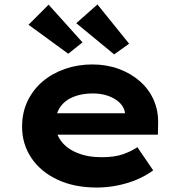

<svg xmlns="http://www.w3.org/2000/svg" viewBox="-20 -831 819 861"><path d="M414 10Q313 10 237.5 -25.5Q162 -61 120.5 -123Q79 -185 79 -263Q79 -326 103.5 -377.5Q128 -429 171 -465.5Q214 -502 271.5 -522Q329 -542 394 -542Q458 -542 512.5 -522Q567 -502 607.5 -466.5Q648 -431 669.5 -382Q691 -333 689 -274L688 -227H187L164 -323H558L541 -302V-322Q538 -349 518 -369Q498 -389 466.5 -400.5Q435 -412 396 -412Q348 -412 310 -397Q272 -382 250.5 -351.5Q229 -321 229 -275Q229 -232 254 -198.5Q279 -165 326 -145.5Q373 -126 436 -126Q494 -126 532 -139.5Q570 -153 596 -171L667 -67Q633 -42 592 -25Q551 -8 505.5 1Q460 10 414 10ZM492 -587 322 -727 417 -811 559 -635ZM286 -590 108 -720 198 -810 350 -641Z"/></svg>

Font: Lexend Giga
Style: Bold
Weight: 700
Version: Version 1.007